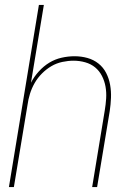

<svg xmlns="http://www.w3.org/2000/svg" viewBox="-20 -755 540 775"><path d="M16 0 137 -735H157L105 -421Q117 -445 136.5 -466.5Q156 -488 179 -502Q202 -516 228.5 -522Q255 -528 281 -528Q308 -528 333 -521Q358 -514 377.5 -498.5Q397 -483 408.5 -460.5Q420 -438 424.5 -412.5Q429 -387 428 -360.5Q427 -334 423 -307L372 0H352L403 -310Q407 -334 408.5 -358Q410 -382 406 -405Q402 -428 391.5 -448.5Q381 -469 364 -483Q347 -497 324 -503.5Q301 -510 277 -510Q255 -510 231.5 -505Q208 -500 187.5 -488Q167 -476 149.5 -458.5Q132 -441 120 -420Q108 -399 101 -376.5Q94 -354 91 -331L36 0Z"/></svg>

Font: Iosevka Thin Oblique
Style: Regular
Weight: 100
Italic angle: -9°
Monospace: yes
Designer: Belleve Invis
Foundry: Belleve Invis
Version: Version 32.5.0; ttfautohint (v1.8.4)